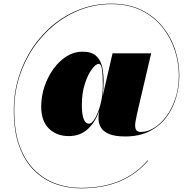

<svg xmlns="http://www.w3.org/2000/svg" viewBox="-20 -810 1050 1044"><path d="M543.5 -368.5Q543.5 -327 538.5 -289L592 -520H802L726 -195.5Q720.5 -171 716.5 -147.2Q712.5 -123.5 718 -108Q723.5 -92.5 747 -92.5Q781.5 -92.5 817.5 -114.5Q853.5 -136.5 884 -177Q914.5 -217.5 933.5 -274.2Q952.5 -331 952.5 -401Q952.5 -469 930.2 -537.2Q908 -605.5 863 -662Q818 -718.5 748.8 -753Q679.5 -787.5 585 -787.5Q498.5 -787.5 419.8 -757.8Q341 -728 275 -674.2Q209 -620.5 160.2 -548.2Q111.5 -476 84.5 -390.2Q57.5 -304.5 57.5 -211Q57.5 -93.5 88.2 -12.8Q119 68 170.8 117.5Q222.5 167 286.8 189.2Q351 211.5 419 211.5Q540.5 211.5 630.2 173.5Q720 135.5 782.5 62.5L785 64Q722 137.5 631.8 175.8Q541.5 214 419 214Q350.5 214 285.5 191.8Q220.5 169.5 168.5 119.8Q116.5 70 85.8 -11.5Q55 -93 55 -211Q55 -305 81.8 -391.2Q108.5 -477.5 157 -550Q205.5 -622.5 271.8 -676.5Q338 -730.5 417.5 -760.2Q497 -790 585 -790Q680 -790 749.8 -755.5Q819.5 -721 865 -664Q910.5 -607 932.8 -538.2Q955 -469.5 955 -401Q955 -337.5 937.2 -277.8Q919.5 -218 883.2 -170.8Q847 -123.5 791.8 -95.8Q736.5 -68 661 -68Q606 -68 574.8 -80.8Q543.5 -93.5 530.2 -114.5Q517 -135.5 515.8 -159.8Q514.5 -184 519.5 -207Q498 -145.5 457 -107.8Q416 -70 354 -70Q287.5 -70 245.8 -111Q204 -152 204 -230Q204 -286.5 222 -339.8Q240 -393 271 -435.8Q302 -478.5 342.2 -503.8Q382.5 -529 427.5 -529Q478 -529 502.8 -506Q527.5 -483 535.5 -446.2Q543.5 -409.5 543.5 -368.5ZM539 -346Q539 -367 538 -394.5Q537 -422 532.5 -442.2Q528 -462.5 517 -462.5Q500.5 -462.5 478.8 -432.8Q457 -403 441 -352.8Q425 -302.5 425 -240.5Q425 -137.5 464 -137.5Q479.5 -137.5 497 -167Q514.5 -196.5 526.8 -244.2Q539 -292 539 -346Z"/></svg>

Font: Bodoni* 72pt Fatface
Style: Italic
Weight: 900
Italic angle: -13°
Version: Version 2.3